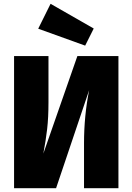

<svg xmlns="http://www.w3.org/2000/svg" viewBox="-20 -990 697 1010"><path d="M603 0H422V-236Q422 -381 449 -516L275 0H54V-695H235V-452Q235 -371 228 -311Q221 -251 208 -182L387 -695H603ZM428 -750 181 -839 246 -970 473 -840Z"/></svg>

Font: Trujillo ExtraBold
Style: Regular
Weight: 800
Designer: Fira Sans original fonts by bBox Type GmbH, Carrois Corporate GbR, & Edenspiekermann AG / Changes by Cristiano Sobral
Foundry: Fira Sans original fonts by bBox Type GmbH, Carrois Corporate GbR, & Edenspiekermann AG / Changes by Cristiano Sobral
Version: Version 4.301;July 28, 2020;FontCreator 13.0.0.2655 64-bit